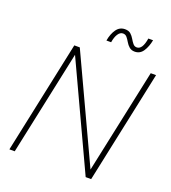

<svg xmlns="http://www.w3.org/2000/svg" viewBox="-165 -1063 1057 1185"><g transform="rotate(20 364.0 -470.5)"><path d="M554 -831Q532 -831 518 -843Q504 -855 494.5 -871.5Q485 -888 475 -900Q465 -912 449 -912Q430 -912 416.5 -891Q403 -870 398 -836H367Q375 -882 396 -911.5Q417 -941 452 -941Q476 -941 489.5 -929Q503 -917 512.5 -900.5Q522 -884 532 -872Q542 -860 557 -860Q594 -860 606 -936H637Q629 -893 609 -862Q589 -831 554 -831ZM34 0 191 -740H227L547 -54L693 -740H728L571 0H535L215 -687L69 0Z"/></g></svg>

Font: Be Vietnam Pro Thin
Style: Italic
Weight: 100
Italic angle: -12°
Designer: Lam Bao, Tony Le, Vietanh Nguyen
Foundry: Yellow Type Foundry
Version: Version 1.002; ttfautohint (v1.8.3)